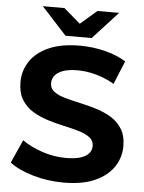

<svg xmlns="http://www.w3.org/2000/svg" viewBox="-60 -949 758 1008"><g transform="rotate(5 319.0 -444.5)"><path d="M313.2 11.8Q229.4 11.8 152.2 -10.6Q75.1 -33.1 28.1 -68.7L83 -191.2Q127.5 -159.2 189.3 -138.7Q251.1 -118.1 314 -118.1Q362.4 -118.1 391.9 -127.8Q421.4 -137.4 435.2 -154.3Q449 -171.3 449 -192.9Q449 -221 426.8 -237.7Q404.6 -254.5 368.6 -265Q332.6 -275.5 289.2 -284.9Q245.8 -294.3 202.1 -308Q158.5 -321.7 122.5 -343.8Q86.5 -365.9 64.3 -402.2Q42.1 -438.5 42.1 -494.5Q42.1 -554.1 74.4 -603.3Q106.7 -652.6 172.2 -682.2Q237.8 -711.8 337.3 -711.8Q402.9 -711.8 467.1 -696.2Q531.2 -680.6 580.2 -650.2L529.7 -527.4Q481.3 -555.3 431.9 -568.6Q382.5 -581.9 335.9 -581.9Q288.7 -581.9 259 -571Q229.3 -560.2 216 -542.4Q202.7 -524.5 202.7 -502.3Q202.7 -474.6 224.9 -458.1Q247.1 -441.5 283.1 -431.5Q319.1 -421.5 362.7 -412Q406.3 -402.5 449.8 -389.1Q493.2 -375.7 529.2 -353.9Q565.2 -332.1 587.4 -296Q609.6 -259.9 609.6 -204.9Q609.6 -146.3 577 -97.1Q544.5 -47.8 478.8 -18Q413.1 11.8 313.2 11.8ZM256.5 -757 124.3 -901.3H238.4L376.7 -782.2H274L412.4 -901.3H526.5L394.2 -757Z"/></g></svg>

Font: Montserrat Alternates Thin
Style: Regular
Weight: 100
Designer: Julieta Ulanovsky
Foundry: Julieta Ulanovsky
Version: Version 9.000